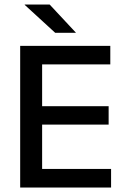

<svg xmlns="http://www.w3.org/2000/svg" viewBox="-20 -846 568 866"><path d="M71 0V-639H170V0ZM100.5 0V-84H481V0ZM128 -284V-367H470V-284ZM100 -555.5V-639H477.5V-555.5ZM204 -825.5 322 -699V-698H229L91.5 -824V-825.5Z"/></svg>

Font: Anek Bangla Medium
Style: Regular
Weight: 500
Designer: Sulekha Rajkumar (Bangla), Yesha Goshar (Latin)
Foundry: Ek Type
Version: Version 1.003